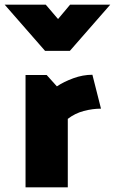

<svg xmlns="http://www.w3.org/2000/svg" viewBox="-50 -807 495 827"><path d="M-30 -787H147L200 -725L252 -787H425L251 -588H144ZM60 0V-484H151L195 -435Q225 -455 266 -470Q307 -485 348 -485L385 -339Q349 -339 311 -329Q273 -319 242 -295V0Z"/></svg>

Font: Palanquin Dark
Style: Bold
Weight: 700
Designer: Pria Ravichandran
Version: Version 1.000